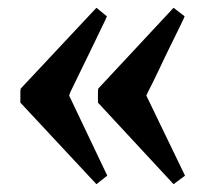

<svg xmlns="http://www.w3.org/2000/svg" viewBox="-20 -473 554 492"><path d="M32.2 -210V-227.1V-238.8Q32.2 -240.7 32.7 -243.7L33.2 -246.1L227.1 -453.1L253.9 -431.2L250 -421.9Q246.1 -413.1 238.8 -398.9L223.1 -366.2L205.1 -329.1L187 -292L170.9 -258.8L160.2 -236.8L157.2 -228L254.9 -22.9L227.1 -1ZM231 -210V-227.1V-238.8Q231 -240.7 231.4 -243.7L231.9 -246.1L424.8 -453.1L453.1 -431.2L449.2 -421.9Q445.3 -413.1 438 -398.9L421.9 -366.2L403.8 -329.1L386.2 -292L370.1 -258.8L358.9 -236.8L355 -228L454.1 -22.9L424.8 -1Z"/></svg>

Font: Gentium Basic
Style: Bold
Weight: 700
Designer: J. Victor Gaultney and Annie Olsen
Foundry: SIL International
Version: Version 1.100